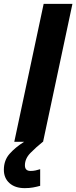

<svg xmlns="http://www.w3.org/2000/svg" viewBox="-49 -734 395 994"><path d="M25 0 177 -714H326L174 0ZM79 240Q29 240 0 214Q-29 188 -29 145Q-29 96 0.5 62.5Q30 29 76 0H173Q138 28 109 57.5Q80 87 80 122Q80 151 109 151Q123 151 134.5 148.5Q146 146 159 142V228Q141 233 122 236.5Q103 240 79 240Z"/></svg>

Font: Noto IKEA Latin
Style: Bold Italic
Weight: 700
Italic angle: -12°
Designer: Monotype Design Team
Foundry: Monotype Imaging Inc.
Version: Version 1.0